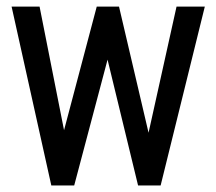

<svg xmlns="http://www.w3.org/2000/svg" viewBox="-20 -570 665 590"><path d="M345.7 -549.8 436.5 -162.1 522.5 -549.8H609.4L473.6 0H404.3L310.5 -386.7L208 0H137.7L15.6 -549.8H101.6L176.8 -169.9L277.3 -549.8Z"/></svg>

Font: RobotoJAA
Style: Medium
Weight: 500
Version: Version 2.05; 2016-11-05